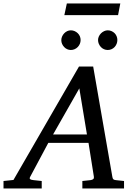

<svg xmlns="http://www.w3.org/2000/svg" viewBox="-73 -1062 766 1082"><path d="M374 -564 226.1 -304.2H417ZM391.1 0V-42L437 -46.9Q459 -49.8 456.1 -65.9L425.8 -256.8H199.2L97.2 -65.9Q91.8 -56.2 96.9 -52.2Q102.1 -48.3 116.2 -46.9L162.1 -42V0H-53.2V-42L2.9 -47.9L372.1 -687H452.1L560.1 -65.9Q561.5 -56.2 565.4 -52Q569.3 -47.9 580.1 -46.9L626 -42V0ZM381.3 -836.4Q381.3 -825.2 377 -814.9Q372.6 -804.7 365 -796.9Q357.4 -789.1 347.4 -784.7Q337.4 -780.3 326.2 -780.3Q315.4 -780.3 305.7 -784.7Q295.9 -789.1 288.6 -796.9Q281.2 -804.7 276.9 -814.5Q272.5 -824.2 272.5 -835.4Q272.5 -846.2 276.9 -856.2Q281.2 -866.2 288.6 -874Q295.9 -881.8 305.7 -886.5Q315.4 -891.1 326.2 -891.1Q337.4 -891.1 347.4 -886.7Q357.4 -882.3 365 -875Q372.6 -867.7 377 -857.7Q381.3 -847.7 381.3 -836.4ZM588.4 -836.4Q588.4 -825.2 584.2 -814.9Q580.1 -804.7 572.8 -796.9Q565.4 -789.1 555.4 -784.7Q545.4 -780.3 534.2 -780.3Q522.9 -780.3 512.9 -784.7Q502.9 -789.1 495.6 -796.9Q488.3 -804.7 483.9 -814.9Q479.5 -825.2 479.5 -836.4Q479.5 -846.7 484.1 -856.7Q488.8 -866.7 496.3 -874.3Q503.9 -881.8 513.9 -886.5Q523.9 -891.1 534.2 -891.1Q545.4 -891.1 555.4 -886.7Q565.4 -882.3 572.8 -875Q580.1 -867.7 584.2 -857.7Q588.4 -847.7 588.4 -836.4ZM592.3 -976.6H289.6L303.7 -1042.5H605Z"/></svg>

Font: Charis SIL Viet
Style: Italic
Weight: 400
Italic angle: -11°
Foundry: SIL International
Version: Version 5.000